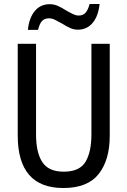

<svg xmlns="http://www.w3.org/2000/svg" viewBox="-20 -934 640 964"><path d="M69 -254V-714H161V-259Q161 -168 192.5 -120Q224 -72 300 -72Q379 -72 409 -121Q439 -170 439 -260V-714H531V-252Q531 -131 475.5 -60.5Q420 10 298 10Q69 10 69 -254ZM230 -913Q250 -913 269 -905Q288 -897 313 -881Q334 -869 348 -862.5Q362 -856 375 -856Q397 -856 409.5 -870Q422 -884 430 -914H480Q474 -854 445.5 -819.5Q417 -785 371 -785Q351 -785 333 -793Q315 -801 291 -816Q266 -830 253 -836Q240 -842 226 -842Q203 -842 190.5 -828Q178 -814 171 -784H120Q126 -844 154.5 -878.5Q183 -913 230 -913Z"/></svg>

Font: Noto Sans Mono UI
Style: Regular
Weight: 400
Monospace: yes
Designer: Monotype Design team
Foundry: Monotype Imaging Inc.
Version: Version 1.000